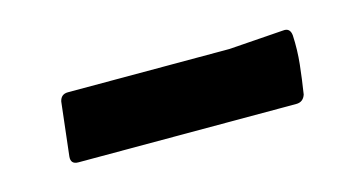

<svg xmlns="http://www.w3.org/2000/svg" viewBox="-30 -399 452 240"><g transform="rotate(-15 196.0 -278.5)"><path d="M51 -232Q41 -232 42 -242L50 -311Q52 -320 61 -320H270L341 -325Q350 -326 351 -316Q352 -297 350 -278.5Q348 -260 345 -241Q342 -232 333 -232Z"/></g></svg>

Font: Hahmlet SemiBold
Style: Regular
Weight: 600
Version: Version 1.002